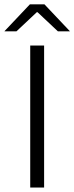

<svg xmlns="http://www.w3.org/2000/svg" viewBox="-54 -844 334 864"><path d="M144.5 0H82V-639H144.5ZM80.5 -824.5H146L260 -704V-703H206.5L115 -789H111.5L20 -703H-33.5V-704Z"/></svg>

Font: Anek Tamil Medium Light
Style: Regular
Weight: 300
Version: Version 1.003